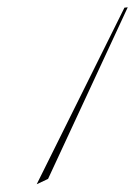

<svg xmlns="http://www.w3.org/2000/svg" viewBox="-20 -479 361 513"><path d="M321.3 -459.5 312.5 -458.5 78.1 13.2 108.4 -1Z"/></svg>

Font: ML-NILA06_NewLipi
Style: Regular
Weight: 400
Designer: CLT@C-DIT
Version: Version ML-NILA06_NewLipi 2.